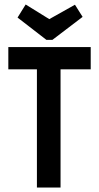

<svg xmlns="http://www.w3.org/2000/svg" viewBox="-20 -833 440 853"><path d="M144 0V-525H17V-624H383V-525H249V0ZM313 -812 347 -758 213 -656H186L58 -755L94 -813L199 -748Z"/></svg>

Font: Inconsolata Condensed ExtraBold
Style: Regular
Weight: 800
Width: 3
Monospace: yes
Designer: Raph Levien, Cyreal, Brenton Simpson
Foundry: Raph Levien, Cyreal, Google
Version: Version 3.001; ttfautohint (v1.8.2.53-6de2)